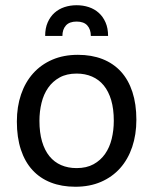

<svg xmlns="http://www.w3.org/2000/svg" viewBox="-20 -710 590 739"><path d="M504.9 -249Q504.9 -191.9 488.8 -144.3Q472.7 -96.7 442.4 -62.7Q412.1 -28.8 368.7 -10Q325.2 8.8 270 8.8Q217.3 8.8 175.5 -7.6Q133.8 -23.9 104.7 -55.7Q75.7 -87.4 60.3 -134.3Q44.9 -181.2 44.9 -242.2Q44.9 -299.3 61 -346.4Q77.1 -393.6 107.4 -427.5Q137.7 -461.4 181.2 -480.2Q224.6 -499 279.8 -499Q332.5 -499 374.3 -482.7Q416 -466.3 445.1 -434.8Q474.1 -403.3 489.5 -356.4Q504.9 -309.6 504.9 -249ZM418 -245.1Q418 -290.5 408 -324.5Q397.9 -358.4 379.4 -381.1Q360.8 -403.8 334.2 -415.3Q307.6 -426.8 274.9 -426.8Q236.8 -426.8 209.7 -411.9Q182.6 -397 165.3 -372.1Q147.9 -347.2 139.9 -314.2Q131.8 -281.2 131.8 -245.1Q131.8 -199.7 141.8 -165.5Q151.9 -131.3 170.4 -108.6Q189 -85.9 215.3 -74.5Q241.7 -63 274.9 -63Q313 -63 340.1 -77.9Q367.2 -92.8 384.5 -117.7Q401.9 -142.6 409.9 -175.5Q418 -208.5 418 -245.1ZM153.8 -571.8Q153.8 -601.6 163.6 -623.8Q173.3 -646 189.7 -660.6Q206.1 -675.3 228 -682.6Q250 -689.9 274.9 -689.9Q299.8 -689.9 321.8 -682.6Q343.8 -675.3 360.1 -660.6Q376.5 -646 386.2 -623.8Q396 -601.6 396 -571.8H329.6Q329.6 -596.7 316.2 -611.8Q302.7 -627 274.9 -627Q247.1 -627 233.6 -611.8Q220.2 -596.7 220.2 -571.8ZM0 -490.2Z"/></svg>

Font: Code New Roman
Style: Regular
Weight: 400
Monospace: yes
Designer: Sam Radian
Foundry: Code New Roman
Version: Version 2.00 November 29, 2014